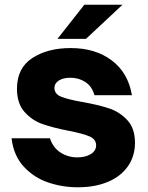

<svg xmlns="http://www.w3.org/2000/svg" viewBox="-20 -783 628 815"><path d="M29 -196H192Q205 -156 237 -135.5Q269 -115 308 -115Q343 -115 365.5 -129Q388 -143 388 -166Q388 -192 360 -204Q332 -216 271 -228Q204 -241 160 -256.5Q116 -272 84 -308Q52 -344 52 -406Q52 -494 117 -536.5Q182 -579 280 -579Q385 -579 454.5 -526.5Q524 -474 540 -379H381Q370 -417 342 -435Q314 -453 279 -453Q248 -453 229.5 -441Q211 -429 211 -410Q211 -384 239.5 -372.5Q268 -361 330 -350Q398 -338 443 -323Q488 -308 520.5 -273Q553 -238 553 -177Q553 -121 523.5 -78Q494 -35 439 -11.5Q384 12 310 12Q245 12 184.5 -8.5Q124 -29 81 -75.5Q38 -122 29 -196ZM345 -618H224L338 -763H500Z"/></svg>

Font: Open Sauce Sans Black
Style: Regular
Weight: 900
Designer: Alfredo Marco Pradil
Foundry: Creative Sauce Fz LLC
Version: Version 1.477